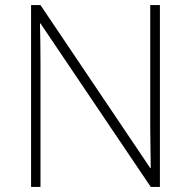

<svg xmlns="http://www.w3.org/2000/svg" viewBox="-20 -734 751 754"><path d="M608 0H572L139 -642H137Q138 -601 138.5 -562.5Q139 -524 139 -481V0H102V-714H139L570 -74H572Q572 -108 571 -151Q570 -194 570 -231V-714H608Z"/></svg>

Font: Noto Sans Gujarati UI ExtraLight
Style: Regular
Weight: 200
Designer: Jelle Bosma - Monotype Design Team, Universal Thirst
Foundry: Monotype Imaging Inc.
Version: Version 2.106; ttfautohint (v1.8.4.7-5d5b)